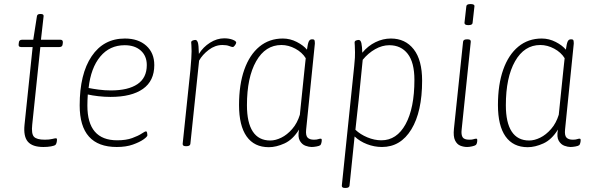

<svg xmlns="http://www.w3.org/2000/svg" viewBox="-20 -719 2925 947"><path d="M194 6Q140 6 117.5 -20Q95 -46 101 -104L141 -487H84Q70 -487 72 -501L73 -509Q74 -523 89 -523H144L162 -638Q163 -650 178 -650H181Q197 -650 195 -638L182 -523H278Q291 -523 290 -509L289 -501Q288 -487 273 -487H179L139 -105Q134 -59 147.5 -44.5Q161 -30 201 -30Q223 -30 237 -33.5Q251 -37 256 -37Q261 -37 261 -30Q261 -23 259 -15.5Q257 -8 254 -5Q249 0 231.5 3Q214 6 194 6Z M556 6Q373 6 373 -199Q373 -354 432 -441.5Q491 -529 596 -529Q662 -529 701.5 -493.5Q741 -458 741 -398Q741 -320 685 -280.5Q629 -241 525 -241Q495 -241 465 -244.5Q435 -248 413 -253Q412 -239 411.5 -225Q411 -211 411 -198Q411 -27 558 -27Q602 -27 632 -38Q662 -49 678.5 -60Q695 -71 700 -71Q704 -71 705.5 -64.5Q707 -58 707 -52Q707 -45 688 -31.5Q669 -18 635.5 -6Q602 6 556 6ZM527 -273Q612 -273 658 -304Q704 -335 704 -398Q704 -443 674.5 -469.5Q645 -496 595 -496Q521 -496 474.5 -440Q428 -384 417 -285Q437 -281 466.5 -277Q496 -273 527 -273Z M896 2Q880 2 881 -10L919 -373Q922 -406 923.5 -429.5Q925 -453 925 -466Q925 -486 924 -496Q923 -506 923 -510Q923 -516 930 -519Q937 -522 944 -522Q951 -522 955.5 -510.5Q960 -499 961 -453Q982 -487 1016 -508.5Q1050 -530 1086 -530Q1110 -530 1128 -523Q1146 -516 1145 -508Q1144 -502 1138 -494.5Q1132 -487 1129 -487Q1123 -487 1110.5 -492Q1098 -497 1077 -497Q1041 -497 1009.5 -473Q978 -449 962 -420L919 -10Q918 2 900 2Z M1306 7Q1234 7 1196.5 -46Q1159 -99 1159 -201Q1159 -302 1185 -375.5Q1211 -449 1259.5 -489Q1308 -529 1375 -529Q1411 -529 1444 -512Q1477 -495 1494 -474Q1498 -504 1503 -514.5Q1508 -525 1518 -525H1521Q1530 -525 1531.5 -519.5Q1533 -514 1533 -504L1490 -80Q1487 -51 1497 -40.5Q1507 -30 1528 -30Q1542 -30 1549 -32.5Q1556 -35 1562 -35Q1567 -35 1567 -28Q1567 -21 1565 -13.5Q1563 -6 1560 -3Q1555 1 1541 3.5Q1527 6 1517 6Q1504 6 1487 0Q1470 -6 1459 -24.5Q1448 -43 1455 -80Q1424 -30 1383 -11.5Q1342 7 1306 7ZM1313 -26Q1339 -26 1367.5 -40Q1396 -54 1421 -82.5Q1446 -111 1459 -153L1481 -367Q1482 -380 1484.5 -400Q1487 -420 1488 -432Q1470 -461 1436.5 -479Q1403 -497 1368 -497Q1289 -497 1243.5 -417Q1198 -337 1198 -200Q1198 -114 1227 -70Q1256 -26 1313 -26Z M1681 208Q1665 208 1666 196L1727 -393Q1730 -421 1730.5 -434.5Q1731 -448 1731 -461Q1731 -482 1730 -494Q1729 -506 1729 -509Q1729 -517 1736.5 -519.5Q1744 -522 1749 -522Q1759 -522 1762.5 -506Q1766 -490 1767 -459Q1795 -493 1832 -511Q1869 -529 1908 -529Q1979 -529 2020.5 -476Q2062 -423 2062 -321Q2062 -168 2009 -81Q1956 6 1864 6Q1826 6 1790 -8Q1754 -22 1729 -46L1704 196Q1703 208 1685 208ZM1861 -27Q1937 -27 1980.5 -106.5Q2024 -186 2024 -325Q2024 -411 1991 -453.5Q1958 -496 1900 -496Q1865 -496 1830.5 -476.5Q1796 -457 1769 -424L1749 -225Q1745 -192 1741.5 -157Q1738 -122 1733 -79Q1757 -56 1792 -41.5Q1827 -27 1861 -27Z M2284 6Q2267 6 2250.5 -0.5Q2234 -7 2224.5 -26.5Q2215 -46 2219 -84L2264 -513Q2265 -525 2283 -525H2287Q2303 -525 2302 -513L2257 -80Q2254 -55 2261.5 -42.5Q2269 -30 2295 -30Q2309 -30 2316 -32.5Q2323 -35 2329 -35Q2334 -35 2334 -28Q2334 -11 2327 -4Q2322 0 2308 3Q2294 6 2284 6ZM2290 -595Q2270 -595 2271 -607L2280 -687Q2280 -699 2301 -699Q2322 -699 2320 -687L2311 -607Q2311 -595 2290 -595Z M2583 7Q2511 7 2473.5 -46Q2436 -99 2436 -201Q2436 -302 2462 -375.5Q2488 -449 2536.5 -489Q2585 -529 2652 -529Q2688 -529 2721 -512Q2754 -495 2771 -474Q2775 -504 2780 -514.5Q2785 -525 2795 -525H2798Q2807 -525 2808.5 -519.5Q2810 -514 2810 -504L2767 -80Q2764 -51 2774 -40.5Q2784 -30 2805 -30Q2819 -30 2826 -32.5Q2833 -35 2839 -35Q2844 -35 2844 -28Q2844 -21 2842 -13.5Q2840 -6 2837 -3Q2832 1 2818 3.5Q2804 6 2794 6Q2781 6 2764 0Q2747 -6 2736 -24.5Q2725 -43 2732 -80Q2701 -30 2660 -11.5Q2619 7 2583 7ZM2590 -26Q2616 -26 2644.5 -40Q2673 -54 2698 -82.5Q2723 -111 2736 -153L2758 -367Q2759 -380 2761.5 -400Q2764 -420 2765 -432Q2747 -461 2713.5 -479Q2680 -497 2645 -497Q2566 -497 2520.5 -417Q2475 -337 2475 -200Q2475 -114 2504 -70Q2533 -26 2590 -26Z"/></svg>

Font: Asap Semi Condensed Semi Condensed Thin
Style: Italic
Weight: 100
Width: 4
Italic angle: -6°
Designer: Pablo Cosgaya
Foundry: Omnibus-Type
Version: Version 3.001; ttfautohint (v1.8.4.7-5d5b)